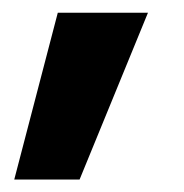

<svg xmlns="http://www.w3.org/2000/svg" viewBox="-20 -132 290 303"><path d="M2.5 151.3 71.2 -111.9H213.5L105.6 151.3Z"/></svg>

Font: Red Hat Display VF
Style: Regular
Weight: 300
Designer: Pentagram, MCKL
Foundry: Pentagram, MCKL
Version: Version 1.023